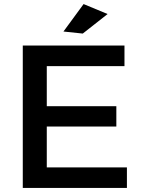

<svg xmlns="http://www.w3.org/2000/svg" viewBox="-20 -924 696 944"><path d="M92 -700H592V-599H210V-402H552V-302H210V-101H604V0H92ZM391 -904 509 -855 387 -759 292 -769Z"/></svg>

Font: Alexandria
Style: Regular
Weight: 400
Designer: Mohamed Gaber
Foundry: Kief Type Foundry
Version: Version 5.100